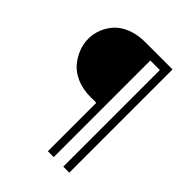

<svg xmlns="http://www.w3.org/2000/svg" viewBox="-190 -764 868 868"><g transform="rotate(45 243.5 -330.0)"><path d="M403.5 0H365V-617.5H304V0H266.5V-309.5H229.5Q180.5 -309.5 142 -326.2Q103.5 -343 81.2 -369.8Q59 -396.5 47.5 -427.2Q36 -458 36 -489Q36 -520.5 47.5 -550Q59 -579.5 81.2 -604.5Q103.5 -629.5 142 -644.8Q180.5 -660 229.5 -660H403.5Z"/></g></svg>

Font: League Spartan Light
Style: Regular
Weight: 277
Foundry: The League of Moveable Type
Version: Version 2.002